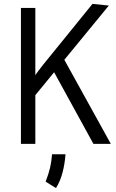

<svg xmlns="http://www.w3.org/2000/svg" viewBox="-20 -741 597 989"><path d="M152.1 -339.1Q158.4 -349 164.7 -357.9Q170.9 -366.8 177 -375.2Q186.2 -387.9 203.4 -409.1L456.4 -720.9L540.6 -712.4L131.3 -213.4ZM87.8 -700.2H162V0H87.8ZM241.3 -400.6 305.2 -444.3 550.8 0H461.2ZM215.1 194.8Q231.4 152.1 238.3 121.5Q245.1 90.9 248.2 53.5H317.4Q314 102.4 302.1 147.6Q290.3 192.9 268.4 227.8Z"/></svg>

Font: DavidDev Light
Style: Regular
Weight: 300
Designer: David.dev
Foundry: David.dev
Version: Version 1.001;FEAKit 1.0